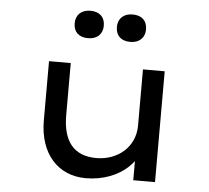

<svg xmlns="http://www.w3.org/2000/svg" viewBox="-54 -837 985 906"><g transform="rotate(5 438.0 -384.5)"><path d="M538 -649C581 -649 607 -675 607 -714C607 -755 582 -779 538 -779C495 -779 469 -753 469 -714C469 -673 494 -649 538 -649ZM338 -649C381 -649 407 -675 407 -714C407 -755 382 -779 338 -779C295 -779 269 -753 269 -714C269 -673 294 -649 338 -649ZM384 10C469 10 537 -20 581 -60C592 -71 602 -81 609 -91V0H712V-525H609V-259C609 -156 526 -89 426 -89C317 -89 267 -157 267 -279V-525H164V-244C164 -87 253 10 384 10Z"/></g></svg>

Font: Lexend Peta
Style: Regular
Weight: 400
Designer: Bonnie Shaver-Troup, Thomas Jockin
Foundry: Lexend
Version: Version 1.007